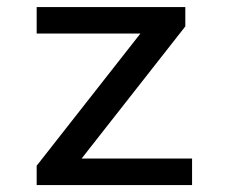

<svg xmlns="http://www.w3.org/2000/svg" viewBox="-20 -534 660 554"><path d="M514.7 -513.7V-457.8L199.2 -55.8L181.3 -76.5H534.2V0H85.8V-55.8L401.3 -457.8L425.3 -437.2H85.8V-513.7Z"/></svg>

Font: Monaspace Neon Var
Style: Regular
Weight: 400
Designer: Riley Cran and the Lettermatic Team
Version: Version 1.000 (Monaspace Neon Var)